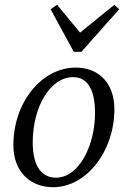

<svg xmlns="http://www.w3.org/2000/svg" viewBox="-20 -771 528 804"><path d="M202 13C343 13 459 -139 459 -313C459 -426 391 -488 297 -488C155 -488 36 -343 36 -163C36 -49 110 13 202 13ZM214 -27C158 -27 117 -70 117 -175C117 -324 191 -448 286 -448C340 -448 378 -406 378 -298C378 -164 312 -27 214 -27ZM219 -751 192 -732 289 -554H321L479 -732L459 -751L289 -613H333L219 -751Z"/></svg>

Font: Source Serif 4 Variable
Style: Italic
Weight: 400
Italic angle: -12°
Designer: Frank Grießhammer
Foundry: Adobe Systems Incorporated
Version: Version 4.004;hotconv 1.0.116;makeotfexe 2.5.65601